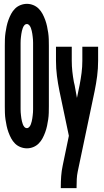

<svg xmlns="http://www.w3.org/2000/svg" viewBox="-20 -763 540 998"><path d="M120 8Q103 8 86.5 1.5Q70 -5 58 -17Q46 -29 38 -44Q30 -59 24 -75.5Q18 -92 14.5 -108.5Q11 -125 8.5 -142Q6 -159 5.5 -176Q5 -193 5 -210V-525Q5 -542 5.5 -559Q6 -576 8.5 -593Q11 -610 14.5 -626.5Q18 -643 24 -659.5Q30 -676 38 -691Q46 -706 58 -718Q70 -730 86.5 -736.5Q103 -743 120 -743Q137 -743 153 -736.5Q169 -730 181 -718Q193 -706 201 -691Q209 -676 215 -659.5Q221 -643 224.5 -626.5Q228 -610 230.5 -593Q233 -576 233.5 -559Q234 -542 234 -525V-210Q234 -193 233.5 -176Q233 -159 230.5 -142Q228 -125 224.5 -108.5Q221 -92 215 -75.5Q209 -59 201 -44Q193 -29 181 -17Q169 -5 153 1.5Q137 8 120 8ZM120 -97Q127 -97 132.5 -103.5Q138 -110 140.5 -117.5Q143 -125 145 -132.5Q147 -140 148 -148Q149 -156 150 -163.5Q151 -171 151.5 -179Q152 -187 152 -195Q152 -203 152 -210V-525Q152 -532 152 -540Q152 -548 151.5 -556Q151 -564 150 -571.5Q149 -579 148 -587Q147 -595 145 -602.5Q143 -610 140.5 -617.5Q138 -625 132.5 -631.5Q127 -638 120 -638Q112 -638 106.5 -631.5Q101 -625 98.5 -617.5Q96 -610 94 -602.5Q92 -595 91 -587Q90 -579 89 -571.5Q88 -564 87.5 -556Q87 -548 87 -540Q87 -532 87 -525V-210Q87 -203 87 -195Q87 -187 87.5 -179Q88 -171 89 -163.5Q90 -156 91 -148Q92 -140 94 -132.5Q96 -125 98.5 -117.5Q101 -110 106.5 -103.5Q112 -97 120 -97ZM378 215H296V208Q296 180 298 152.5Q300 125 306 97L338 -57L289 -290Q281 -329 276 -368Q271 -407 271 -447V-520H353V-447Q353 -419 356 -391.5Q359 -364 364 -337Q365 -333 366 -328.5Q367 -324 368 -320L380 -254L394 -322Q400 -353 404 -384Q408 -415 408 -447V-520H490V-447Q490 -407 485 -368Q480 -329 472 -290L384 129Q380 148 379 168Q378 188 378 208Z"/></svg>

Font: Iosevka Term Curly Extrabold
Style: Regular
Weight: 800
Designer: Belleve Invis
Foundry: Belleve Invis
Version: Version 32.3.0